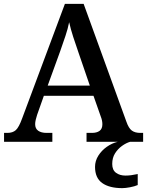

<svg xmlns="http://www.w3.org/2000/svg" viewBox="-20 -734 761 994"><path d="M1 0V-46H18Q46 -46 62 -60.5Q78 -75 95 -122L316 -714H413L634 -105Q646 -70 662.5 -58Q679 -46 706 -46H721V0H428V-46H456Q481 -46 495.5 -56.5Q510 -67 510 -91Q510 -100 508 -110Q506 -120 502 -130L464 -238H207L172 -139Q168 -127 165 -114Q162 -101 162 -91Q162 -68 178 -57Q194 -46 221 -46H251V0ZM227 -291H445L386 -463Q372 -503 359 -543Q346 -583 338 -619Q331 -584 319 -548.5Q307 -513 292 -470ZM613 240Q546 240 509 213.5Q472 187 472 130Q472 99 489 72Q506 45 533 26Q560 7 590 0H654Q633 6 611.5 21.5Q590 37 575.5 60Q561 83 561 115Q561 146 580.5 160.5Q600 175 630 175Q644 175 659.5 173Q675 171 693 167V224Q677 231 653 235.5Q629 240 613 240Z"/></svg>

Font: Noto Nastaliq Urdu Medium
Style: Regular
Weight: 500
Designer: Monotype Design Team (Patrick Giasson: type design, Kamal Mansour: OpenType code, Glenda Bellarosa). Updated by Simon Co
Foundry: Monotype Imaging Inc., Simon Cozens
Version: Version 3.007